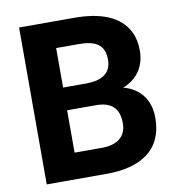

<svg xmlns="http://www.w3.org/2000/svg" viewBox="-80 -784 798 857"><g transform="rotate(-10 319.0 -355.5)"><path d="M592 -209C592 -295 544 -348 474 -366C532 -388 576 -438 576 -516C576 -549 570 -578 558 -602C519 -680 430 -711 312 -711H63V0H335C488 0 592 -62 592 -209ZM445 -210C445 -147 400 -118 335 -118H210V-310H341C410 -310 445 -278 445 -210ZM429 -501C429 -438 384 -414 318 -413H210V-592H312C385 -592 429 -571 429 -501Z"/></g></svg>

Font: Asimov
Style: Regular
Weight: 500
Designer: Google
Version: Version 2.000980; 2014